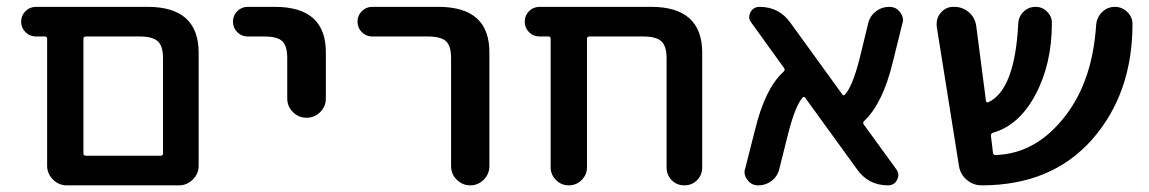

<svg xmlns="http://www.w3.org/2000/svg" viewBox="-20 -565 3370 563"><path d="M220.7 -21.5H175.8Q152.3 -21.5 135.3 -38.6Q118.2 -55.7 118.2 -79.1V-451.2Q118.2 -458 111.3 -458H85.9Q67.4 -458 54.7 -470.7Q42 -483.4 42 -501.5Q42 -519.5 54.7 -532.2Q67.4 -544.9 85.9 -544.9H413.1Q562.5 -544.9 562.5 -410.2V-79.1Q562.5 -55.7 545.4 -38.6Q528.3 -21.5 504.9 -21.5ZM458 -394.5Q458 -429.7 442.9 -443.8Q427.7 -458 389.6 -458H232.4Q224.6 -458 224.6 -451.2V-115.2Q224.6 -108.4 232.4 -108.4H451.2Q458 -108.4 458 -115.2Z M706.1 -458Q688.5 -458 675.8 -470.7Q663.1 -483.4 663.1 -501.5Q663.1 -519.5 675.8 -532.2Q688.5 -544.9 706.1 -544.9H786.1Q936.5 -544.9 935.5 -410.2V-276.4Q935.5 -252.9 918.9 -236.3Q902.3 -219.7 878.9 -219.7Q855.5 -219.7 838.9 -236.3Q822.3 -252.9 822.3 -276.4V-394.5Q822.3 -430.7 807.6 -444.3Q793 -458 754.9 -458Z M1071.3 -458Q1053.7 -458 1041 -470.7Q1028.3 -483.4 1028.3 -501.5Q1028.3 -519.5 1041 -532.2Q1053.7 -544.9 1071.3 -544.9H1265.6Q1416 -544.9 1415 -410.2V-78.1Q1415 -54.7 1398.4 -38.1Q1381.8 -21.5 1358.9 -21.5Q1335.9 -21.5 1319.3 -38.1Q1302.7 -54.7 1302.7 -78.1V-394.5Q1302.7 -430.7 1287.6 -444.3Q1272.5 -458 1234.4 -458Z M1934.6 -394.5Q1934.6 -429.7 1919.4 -443.8Q1904.3 -458 1866.2 -458H1709Q1701.2 -458 1701.2 -451.2V-74.2Q1701.2 -52.7 1685.5 -37.1Q1669.9 -21.5 1647.9 -21.5Q1626 -21.5 1610.4 -37.1Q1594.7 -52.7 1594.7 -74.2V-451.2Q1594.7 -458 1587.9 -458H1562.5Q1543.9 -458 1531.2 -470.7Q1518.6 -483.4 1518.6 -501.5Q1518.6 -519.5 1531.2 -532.2Q1543.9 -544.9 1562.5 -544.9H1889.6Q2039.1 -544.9 2039.1 -410.2V-74.2Q2039.1 -51.8 2023.9 -36.6Q2008.8 -21.5 1986.8 -21.5Q1964.8 -21.5 1949.7 -36.6Q1934.6 -51.8 1934.6 -74.2Z M2608.4 -68.4Q2614.3 -59.6 2614.3 -51.8Q2614.3 -44.9 2610.4 -37.1Q2601.6 -21.5 2584 -21.5Q2526.4 -21.5 2493.2 -68.4L2341.8 -277.3Q2337.9 -284.2 2333 -278.3Q2312.5 -254.9 2292 -176.8L2265.6 -71.3Q2260.7 -48.8 2243.2 -35.2Q2225.6 -21.5 2203.1 -21.5Q2183.6 -21.5 2171.9 -37.1Q2163.1 -47.9 2163.1 -60.5Q2163.1 -65.4 2165 -70.3L2194.3 -185.5Q2223.6 -305.7 2277.3 -354.5Q2283.2 -359.4 2279.3 -365.2L2183.6 -498Q2176.8 -506.8 2176.8 -514.6Q2176.8 -521.5 2180.7 -529.3Q2189.5 -544.9 2207 -544.9Q2264.6 -544.9 2297.9 -498L2449.2 -289.1Q2453.1 -282.2 2458 -288.1Q2479.5 -311.5 2500 -390.6L2525.4 -495.1Q2530.3 -517.6 2547.9 -531.2Q2565.4 -544.9 2587.9 -544.9Q2607.4 -544.9 2619.1 -529.3Q2627.9 -518.6 2627.9 -505.9Q2627.9 -501 2626 -496.1L2597.7 -381.8Q2568.4 -261.7 2514.6 -210.9Q2508.8 -206.1 2512.7 -200.2Z M3249 -544.9Q3270.5 -544.9 3286.1 -529.3Q3300.8 -514.6 3300.8 -495.1Q3300.8 -291 3182.6 -156.2Q3063.5 -21.5 2858.4 -21.5Q2834 -21.5 2814.9 -37.6Q2795.9 -53.7 2792 -78.1L2726.6 -488.3Q2726.6 -492.2 2726.6 -496.1Q2726.6 -513.7 2738.3 -527.3Q2752.9 -544.9 2775.4 -544.9H2778.3Q2802.7 -544.9 2821.3 -528.8Q2839.8 -512.7 2842.8 -487.3L2871.1 -269.5Q2872.1 -262.7 2878.9 -265.6Q2956.1 -302.7 2965.8 -496.1Q2966.8 -516.6 2981.4 -530.8Q2996.1 -544.9 3016.6 -544.9Q3037.1 -544.9 3050.8 -530.3Q3064.5 -516.6 3064.5 -498Q3064.5 -377 3015.6 -286.1Q2967.8 -197.3 2891.6 -175.8Q2884.8 -173.8 2885.7 -166Q2886.7 -158.2 2888.7 -142.6Q2890.6 -127 2891.6 -117.2Q2892.6 -110.4 2899.4 -110.4Q3020.5 -114.3 3106.4 -228.5Q3183.6 -330.1 3194.3 -492.2Q3196.3 -514.6 3211.9 -529.8Q3227.5 -544.9 3249 -544.9Z"/></svg>

Font: Gen Jyuu Gothic P Medium
Style: Regular
Weight: 500
Designer: [Source Han Sans]
Ryoko NISHIZUKA  (kana & ideographs); Paul D. Hunt (Latin, Greek & Cyrillic); Wenlong ZHANG  (bopomofo
Version: Version 1.002.20150607